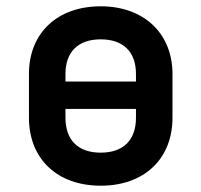

<svg xmlns="http://www.w3.org/2000/svg" viewBox="-20 -580 640 610"><path d="M300 10C438 10 528 -75 528 -206V-345C528 -474 437 -560 300 -560C162 -560 72 -475 72 -345V-206C72 -75 162 10 300 10ZM188 -345C188 -415 228 -455 300 -455C372 -455 412 -415 412 -345V-321H188ZM300 -95C228 -95 188 -135 188 -206V-234H412V-206C412 -135 372 -95 300 -95Z"/></svg>

Font: Tekne LDO
Style: Bold
Weight: 700
Monospace: yes
Designer: Alessio Laiso, Mario Rullo, Paolo Rosset
Foundry: Alessio Laiso
Version: Version 1.000;hotconv 1.0.109;makeotfexe 2.5.65596